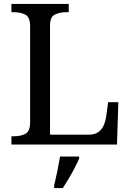

<svg xmlns="http://www.w3.org/2000/svg" viewBox="-20 -734 663 975"><path d="M38 0V-42H51Q85 -42 109 -54.5Q133 -67 133 -114V-600Q133 -647 109 -659.5Q85 -672 51 -672H38V-714H329V-672H316Q283 -672 258.5 -660Q234 -648 234 -604V-50H431Q461 -50 479.5 -63.5Q498 -77 507 -98Q516 -119 519 -140L529 -215H581L574 0ZM255 208Q263 175 271 136Q279 97 285 61H382V71Q373 92 359 119Q345 146 329 173Q313 200 299 221H255Z"/></svg>

Font: NotoSerif-Regular
Style: Regular
Weight: 400
Designer: Monotype Design Team
Foundry: Monotype Imaging Inc.
Version: Version 2.007; ttfautohint (v1.8) -l 8 -r 50 -G 200 -x 14 -D